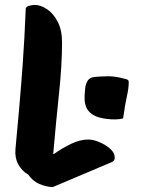

<svg xmlns="http://www.w3.org/2000/svg" viewBox="-20 -748 613 783"><path d="M195 15Q167 14 140 2Q113 -10 96 -35Q68 -52 54 -78.5Q40 -105 43 -140Q50 -214 57.5 -298.5Q65 -383 72.5 -485Q80 -587 85 -713Q87 -721 97.5 -724Q108 -727 121 -728Q145 -728 171 -711Q197 -694 215 -660Q233 -626 233 -575Q233 -483 221 -370Q209 -257 197 -120H200Q232 -143 269 -161Q306 -179 340 -179Q360 -179 385 -168.5Q410 -158 429 -141.5Q448 -125 448 -105Q448 -92 436 -87ZM450 -261Q414 -261 384.5 -269Q355 -277 339 -298Q323 -319 325 -359Q326 -373 327.5 -388.5Q329 -404 336 -416.5Q343 -429 358 -433Q371 -435 389.5 -436Q408 -437 421 -437Q451 -437 487 -427Q497 -425 501 -422.5Q505 -420 505 -413Q505 -388 497.5 -355.5Q490 -323 482 -265Q465 -261 450 -261Z"/></svg>

Font: Protest Riot
Style: Regular
Weight: 400
Designer: Octavio Pardo
Foundry: Ashler Design
Version: Version 2.005; ttfautohint (v1.8.4.7-5d5b)